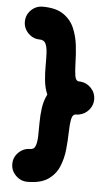

<svg xmlns="http://www.w3.org/2000/svg" viewBox="-55 -799 481 865"><g transform="rotate(5 185.0 -367.0)"><path d="M370.1 -367.2Q370.1 -340.3 352.5 -319.6Q335 -298.8 309.1 -293.9Q309.1 -293.9 308.6 -293.5Q307.6 -293.5 306.6 -293.5Q306.2 -293.5 305.7 -293Q304.7 -293 303.7 -293Q303.2 -293 302.7 -293Q302.2 -293 301.3 -292.5Q300.3 -292.5 299.8 -292.5Q299.3 -292.5 298.3 -292.5Q297.9 -292.5 297.4 -292.5Q296.4 -292.5 295.9 -292.5Q295.9 -292.5 295.4 -292.5Q278.8 -292.5 274.2 -269.3Q269.5 -246.1 268.8 -209.5Q268.1 -172.9 263.9 -131.8Q259.8 -90.8 244.6 -54.2Q229.5 -17.6 196 5.6Q162.6 28.8 102.5 28.8Q72.3 28.8 50 6.8Q27.8 -15.1 27.8 -45.4Q27.8 -76.2 50 -97.9Q72.3 -119.6 102.5 -119.6Q119.6 -119.6 126 -136.2Q132.3 -152.8 133.1 -180.4Q133.8 -208 133.8 -241.2Q133.8 -274.4 138.4 -308.1Q143.1 -341.8 157.7 -370.6Q145.5 -398.9 142.1 -432.1Q138.7 -465.3 138.9 -497.6Q139.2 -529.8 137.9 -556.4Q136.7 -583 129.2 -598.9Q121.6 -614.7 102.5 -614.7Q72.3 -614.7 50.3 -636.7Q28.3 -658.7 28.3 -689Q28.3 -719.7 50.3 -741.5Q72.3 -763.2 102.5 -763.2Q162.6 -763.2 196.5 -740Q230.5 -716.8 246.1 -680.2Q261.7 -643.6 266.4 -602.5Q271 -561.5 271.7 -524.9Q272.5 -488.3 276.4 -465.1Q280.3 -441.9 295.4 -441.9Q296.9 -441.9 298.3 -441.9Q298.3 -441.9 298.8 -441.9Q299.8 -441.9 300.8 -441.9Q300.8 -441.9 300.8 -441.9Q329.6 -439.5 349.9 -418Q370.1 -396.5 370.1 -367.2Z"/></g></svg>

Font: Mikhak ExtraBold
Style: Regular
Weight: 800
Designer: Amin Abedi
Version: Version 3.3